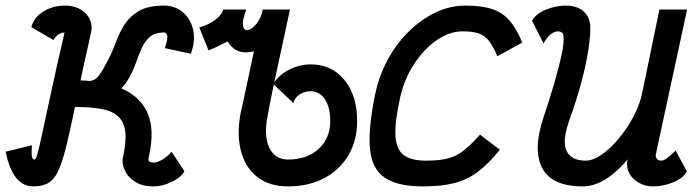

<svg xmlns="http://www.w3.org/2000/svg" viewBox="-81 -652 2501 686"><path d="M38 14Q1 14 -23.5 -17Q-48 -48 -61 -110L33 -133Q31 -103 33 -92.5Q35 -82 42 -82Q47 -82 52.5 -101Q58 -120 69 -171Q80 -222 100 -315Q120 -408 154 -555Q156 -561 158 -556Q160 -551 159.5 -543.5Q159 -536 151 -536Q141 -536 131 -531Q121 -526 110 -509L31 -555Q40 -590 74 -611Q108 -632 151 -632Q198 -632 225.5 -603.5Q253 -575 244 -534Q213 -398 193.5 -302Q174 -206 159.5 -144.5Q145 -83 130 -48Q115 -13 93.5 0.5Q72 14 38 14ZM467 14Q427 14 401 -3Q375 -20 364.5 -44Q354 -68 358 -88H450Q448 -77 453.5 -74Q459 -71 469 -71Q481 -71 500 -82.5Q519 -94 532 -110L578 -40Q566 -18 532.5 -2Q499 14 467 14ZM358 -88Q377 -172 358.5 -212Q340 -252 282.5 -262.5Q225 -273 127 -269L148 -365Q262 -369 338 -342Q414 -315 444 -253Q474 -191 450 -88ZM127 -271 148 -365Q188 -365 211 -363Q234 -361 247.5 -364Q261 -367 273 -383Q285 -399 304 -435Q320 -466 332.5 -500Q345 -534 363.5 -563.5Q382 -593 414 -612Q446 -631 500 -632Q543 -633 571.5 -609Q600 -585 609 -546Q618 -507 601 -460L508 -480Q519 -513 516.5 -525Q514 -537 503 -536Q471 -535 453.5 -519.5Q436 -504 425 -479Q414 -454 403.5 -424.5Q393 -395 376 -366.5Q359 -338 329.5 -315Q300 -292 251 -279.5Q202 -267 127 -271Z M858 -618H955Q945 -570 916.5 -534Q888 -498 852.5 -479.5Q817 -461 784.5 -466Q752 -471 732 -504Q722 -499 710.5 -493Q699 -487 687 -481.5Q675 -476 664 -472L631 -554Q655 -561 672.5 -571Q690 -581 701.5 -593Q713 -605 717 -618H799Q783 -575 787.5 -558Q792 -541 806.5 -545Q821 -549 836.5 -568.5Q852 -588 858 -618ZM948 14Q882 14 838.5 -19.5Q795 -53 779.5 -114Q764 -175 780 -255Q780 -254 782 -262.5Q784 -271 789 -293.5Q794 -316 802.5 -357Q811 -398 825 -462.5Q839 -527 858 -618H955Q931 -506 916 -437Q901 -368 893 -330Q885 -292 881.5 -272Q878 -252 875 -237Q861 -167 881 -124.5Q901 -82 948 -82Q1016 -82 1057.5 -120Q1099 -158 1099 -220Q1099 -268 1080 -297Q1061 -326 1029 -326Q1007 -326 989.5 -314.5Q972 -303 967 -284L895 -352Q915 -384 952 -403Q989 -422 1029 -422Q1104 -422 1149.5 -366.5Q1195 -311 1195 -220Q1195 -150 1164 -97.5Q1133 -45 1077.5 -15.5Q1022 14 948 14Z M1634 -171 1705 -117Q1664 -66 1625.5 -37.5Q1587 -9 1541 2.5Q1495 14 1430 14Q1340 14 1294 -17Q1248 -48 1241 -119.5Q1234 -191 1259 -313Q1273 -381 1304.5 -439Q1336 -497 1380 -540Q1424 -583 1475.5 -607.5Q1527 -632 1582 -632Q1640 -632 1677.5 -619.5Q1715 -607 1740 -578Q1765 -549 1785 -500L1696 -451Q1681 -487 1665.5 -506.5Q1650 -526 1628 -533Q1606 -540 1571 -540Q1525 -540 1479.5 -508.5Q1434 -477 1399 -424Q1364 -371 1349 -305Q1329 -216 1332 -166.5Q1335 -117 1362 -97.5Q1389 -78 1441 -78Q1489 -78 1519.5 -86Q1550 -94 1575.5 -114Q1601 -134 1634 -171Z M1861 -497 1820 -578Q1834 -603 1869.5 -617.5Q1905 -632 1940 -632Q1981 -632 2004 -611.5Q2027 -591 2028 -556Q2029 -528 2022 -479Q2015 -430 1998 -365Q1981 -300 1953 -222Q1927 -149 1943 -113.5Q1959 -78 2012 -78Q2032 -78 2056.5 -92Q2081 -106 2105.5 -130.5Q2130 -155 2152 -186Q2174 -217 2190.5 -252Q2207 -287 2214 -322L2275 -618H2374L2264 -109Q2264 -106 2262.5 -101.5Q2261 -97 2262 -92Q2264 -85 2269 -81.5Q2274 -78 2281 -78Q2289 -78 2299.5 -85Q2310 -92 2333 -114L2373 -40Q2360 -15 2324 -0.5Q2288 14 2253 14Q2222 14 2198 -1Q2174 -16 2164 -40.5Q2154 -65 2165 -93L2168 -90Q2125 -38 2083.5 -12Q2042 14 2001 14Q1891 14 1856.5 -51Q1822 -116 1861 -233Q1883 -298 1899.5 -355Q1916 -412 1925.5 -455.5Q1935 -499 1932 -525Q1931 -533 1925.5 -536.5Q1920 -540 1912 -540Q1899 -540 1885.5 -528.5Q1872 -517 1861 -497Z"/></svg>

Font: Victor Mono Thin
Style: Italic
Weight: 100
Italic angle: -12°
Monospace: yes
Designer: Rune Bjørnerås
Version: Version 1.561;gftools[0.9.30]